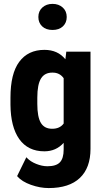

<svg xmlns="http://www.w3.org/2000/svg" viewBox="-20 -767 533 985"><path d="M171.4 -266.1V-233.9Q171.4 -166.5 189.9 -136.2Q208 -106.4 247.6 -106.4Q287.1 -106.4 306.6 -133.3V-365.7Q286.1 -395 248.5 -394.5Q209.5 -394.5 190.9 -365.2Q171.4 -334.5 171.4 -266.1ZM33.7 -229.5V-266.1Q33.7 -389.2 78.6 -449.7Q124 -511.2 208 -511.2Q276.4 -511.2 315.4 -462.9L319.8 -499V-502H322.8H441.4H444.3V-498.5V-3.4Q444.3 94.2 389.6 146Q335 197.8 229.5 197.8Q185.5 197.8 138.7 181.2Q92.3 164.6 69.3 138.2L67.9 136.2L68.8 134.3L113.3 43.5L115.2 39.6L118.2 43Q136.2 62 165.5 73.7Q195.8 85.9 223.1 85.9Q268.1 85.9 287.1 65.9Q306.6 45.9 306.6 0V-34.2Q267.6 9.3 207.5 9.3Q123.5 9.3 78.6 -53.7Q34.7 -116.2 33.7 -229.5ZM176.8 -679.7Q176.8 -710 197.3 -728.5Q217.8 -747.1 249.5 -747.1Q281.2 -747.1 301.8 -728.5Q322.3 -710 322.3 -679.7Q322.3 -650.4 302.7 -631.8Q283.2 -613.3 249.5 -613.3Q215.8 -613.3 196.3 -631.8Q176.8 -650.4 176.8 -679.7Z"/></svg>

Font: MAUL Condensed Bold
Style: Condensed Bold
Weight: 700
Designer: MAUL
Version: Version 1.0; 2020; ttfautohint (v1.8.3)